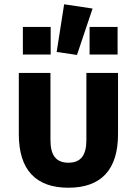

<svg xmlns="http://www.w3.org/2000/svg" viewBox="-20 -866 640 898"><path d="M216 -210Q216 -157 236.5 -131Q257 -105 300 -105Q343 -105 363.5 -131Q384 -157 384 -210V-525H532V-239Q532 -114 473.5 -51Q415 12 300 12Q185 12 126.5 -51Q68 -114 68 -239V-525H216ZM245 -623 280 -846 413 -826 340 -609ZM530 -740V-611H399V-740ZM217 -740V-611H87V-740Z"/></svg>

Font: iA Writer Duo V
Style: Regular
Weight: 400
Designer: Mike Abbink, Paul van der Laan, Pieter van Rosmalen, Oliver Reichenstein
Foundry: Information Architects Inc.
Version: Version 2.000